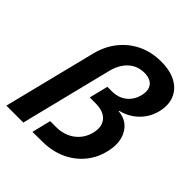

<svg xmlns="http://www.w3.org/2000/svg" viewBox="-195 -839 969 969"><g transform="rotate(45 290.0 -354.5)"><path d="M190.8 0.8 215.8 -100.8H256.7Q315 -100.8 356.2 -131.2Q397.5 -161.7 410.8 -214.2Q423.3 -265.8 397.5 -296.2Q371.7 -326.7 314.2 -326.7H272.5L297.5 -427.5H329.2Q375 -427.5 406.7 -452.1Q438.3 -476.7 449.2 -519.2Q460 -561.7 441.2 -585.8Q422.5 -610 379.2 -610Q330.8 -610 296.2 -578.8Q261.7 -547.5 247.5 -491.7L125 0H4.2L128.3 -496.7Q145 -562.5 183.8 -610.4Q222.5 -658.3 277.5 -684.2Q332.5 -710 400 -710Q464.2 -710 506.7 -686.7Q549.2 -663.3 566.2 -622.1Q583.3 -580.8 570 -525.8Q556.7 -472.5 518.3 -435Q480 -397.5 425.8 -384.2L425 -380.8Q489.2 -375 517.9 -322.9Q546.7 -270.8 527.5 -195.8Q513.3 -137.5 475.8 -93.3Q438.3 -49.2 384.2 -25Q330 -0.8 263.3 0Z"/></g></svg>

Font: Funnel Sans SemiBold
Style: Italic
Weight: 600
Italic angle: -14.036°
Designer: NORD ID, Kristian Moeller
Foundry: Dicotype
Version: Version 1.000